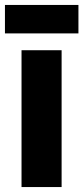

<svg xmlns="http://www.w3.org/2000/svg" viewBox="-36 -756 337 776"><path d="M281 -736H-16V-621H281ZM213 0V-553H51V0Z"/></svg>

Font: Noto Sans Arabic UI XCn Bk
Style: Regular
Weight: 900
Width: 2
Designer: Monotype Design Team, Nadine Chahine and Nizar Qandah
Foundry: Monotype Imaging Inc.
Version: Version 2.010